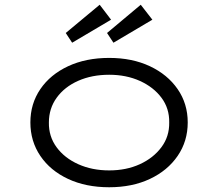

<svg xmlns="http://www.w3.org/2000/svg" viewBox="-20 -779 919 809"><path d="M440 10Q342 10 267 -25Q192 -60 150 -122Q108 -184 108 -263Q108 -342 150 -403.5Q192 -465 267 -500Q342 -535 440 -535Q537 -535 611.5 -500Q686 -465 728.5 -403.5Q771 -342 771 -263Q771 -184 728.5 -122Q686 -60 611.5 -25Q537 10 440 10ZM440 -61Q512 -61 569 -87Q626 -113 660 -158.5Q694 -204 693 -263Q694 -322 660.5 -367Q627 -412 569.5 -438Q512 -464 440 -464Q367 -464 309.5 -438.5Q252 -413 219 -367.5Q186 -322 186 -263Q185 -204 218.5 -158.5Q252 -113 310 -87Q368 -61 440 -61ZM458 -599 431 -640 573 -759 622 -696ZM284 -599 257 -640 400 -759 448 -696Z"/></svg>

Font: Lexend Tera Light
Style: Regular
Weight: 300
Designer: Bonnie Shaver-Troup, Thomas Jockin
Foundry: Lexend
Version: Version 1.007